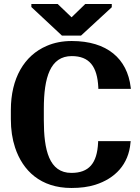

<svg xmlns="http://www.w3.org/2000/svg" viewBox="-20 -925 694 955"><path d="M34 -332C34 -280 41 -233 55 -191C93 -76 182 10 335 10C380 10 419 5 454 -6C552 -37 620 -107 629 -215L630 -223H468V-216C463 -112 422 -65 335 -65C224 -65 198 -179 198 -327V-384C198 -540 230 -646 337 -646C424 -646 464 -595 469 -490V-483H631L630 -491C613 -633 513 -721 337 -721C291 -721 250 -713 213 -697C100 -649 34 -535 34 -378ZM136 -890 288 -748H383L536 -889V-905H404L336 -839L267 -905H136Z"/></svg>

Font: Aerodynamic
Style: Bd
Weight: 500
Designer: Google
Version: Version 2.000980; 2014